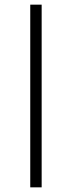

<svg xmlns="http://www.w3.org/2000/svg" viewBox="-20 -740 309 825"><path d="M110 -720H159V65H110Z"/></svg>

Font: Gulzar
Style: Regular
Weight: 400
Designer: Borna Izadpanah, Alice Savoie, Simon Cozens, Fiona Ross
Version: Version 1.000;[7b34f74]; ttfautohint (v1.8.4)